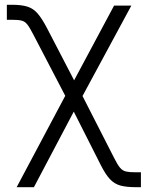

<svg xmlns="http://www.w3.org/2000/svg" viewBox="-20 -569 602 793"><path d="M48.8 204.1 249.5 -173.3 118.7 -424.3Q103.5 -454.1 93.3 -467.3Q83 -480.5 69.3 -483.9Q55.7 -487.3 29.3 -487.3H8.3V-549.3H29.3Q68.4 -549.3 92.8 -541.7Q117.2 -534.2 135.3 -513.4Q153.3 -492.7 174.3 -452.6L286.1 -237.3L451.2 -545.9H522.5L320.8 -172.4L451.7 84Q465.3 111.3 475.8 123.8Q486.3 136.2 500.7 139.4Q515.1 142.6 541 142.6H562V204.1H541Q502 204.1 477.1 197.3Q452.1 190.4 433.8 170.7Q415.5 150.9 396 112.3L284.7 -107.9L120.1 204.1Z"/></svg>

Font: Inter Light
Style: Regular
Weight: 300
Designer: Rasmus Andersson
Foundry: rsms
Version: Version 4.000;git-a52131595